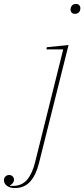

<svg xmlns="http://www.w3.org/2000/svg" viewBox="-141 -740 427 972"><path d="M-66 212Q-90 212 -105.5 201Q-121 190 -121 172Q-121 161 -113.5 153.5Q-106 146 -95 146Q-83 146 -76.5 153.5Q-70 161 -70 170Q-70 179 -76 186.5Q-82 194 -90 198V201H-75Q-30 201 -3.5 169.5Q23 138 37 80L179 -490H94L96 -501L206 -512L56 87Q41 147 11.5 179.5Q-18 212 -66 212ZM238 -670Q227 -670 221.5 -676.5Q216 -683 216 -691Q216 -701 221 -709Q228 -720 244 -720Q255 -720 260.5 -713.5Q266 -707 266 -699Q266 -695 265 -690.5Q264 -686 261 -681Q254 -670 238 -670Z"/></svg>

Font: IBM Plex Serif Thin
Style: Italic
Weight: 100
Italic angle: -14°
Designer: Mike Abbink, Paul van der Laan, Pieter van Rosmalen
Foundry: Bold Monday
Version: Version 3.001